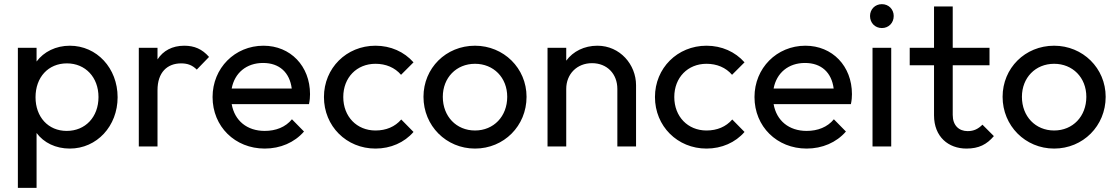

<svg xmlns="http://www.w3.org/2000/svg" viewBox="-20 -705 5376 924"><path d="M316 10C446 10 546 -98 546 -237C546 -377 446 -485 316 -485C249 -485 191 -456 156 -409V-475H66V199H156V-65C191 -18 248 10 316 10ZM151 -237C151 -333 212 -400 302 -400C391 -400 454 -333 454 -238C454 -142 391 -75 301 -75C212 -75 151 -142 151 -237Z M648 0H738V-271C738 -357 785 -400 852 -400C883 -400 906 -391 927 -370L986 -431C953 -469 915 -485 867 -485C809 -485 765 -461 738 -419V-475H648Z M1254 10C1329 10 1397 -19 1443 -72L1385 -131C1354 -93 1307 -75 1254 -75C1169 -75 1109 -124 1095 -204H1467C1471 -223 1472 -238 1472 -252C1472 -387 1378 -485 1248 -485C1110 -485 1003 -377 1003 -238C1003 -96 1111 10 1254 10ZM1095 -279C1109 -354 1166 -402 1246 -402C1325 -402 1374 -356 1384 -279Z M1787 10C1860 10 1926 -19 1970 -70L1911 -130C1881 -95 1838 -77 1787 -77C1697 -77 1632 -144 1632 -238C1632 -332 1697 -398 1787 -398C1837 -398 1880 -380 1910 -345L1970 -405C1925 -456 1860 -485 1787 -485C1647 -485 1539 -377 1539 -238C1539 -98 1647 10 1787 10Z M2266 10C2405 10 2514 -99 2514 -239C2514 -377 2404 -485 2266 -485C2126 -485 2018 -377 2018 -239C2018 -100 2127 10 2266 10ZM2111 -239C2111 -331 2176 -398 2266 -398C2355 -398 2421 -332 2421 -239C2421 -145 2356 -77 2266 -77C2176 -77 2111 -145 2111 -239Z M2951 -277V0H3041V-295C3041 -394 2964 -485 2855 -485C2792 -485 2738 -458 2705 -413V-475H2615V0H2705V-277C2705 -349 2757 -401 2829 -401C2901 -401 2951 -350 2951 -277Z M3380 10C3453 10 3519 -19 3563 -70L3504 -130C3474 -95 3431 -77 3380 -77C3290 -77 3225 -144 3225 -238C3225 -332 3290 -398 3380 -398C3430 -398 3473 -380 3503 -345L3563 -405C3518 -456 3453 -485 3380 -485C3240 -485 3132 -377 3132 -238C3132 -98 3240 10 3380 10Z M3862 10C3937 10 4005 -19 4051 -72L3993 -131C3962 -93 3915 -75 3862 -75C3777 -75 3717 -124 3703 -204H4075C4079 -223 4080 -238 4080 -252C4080 -387 3986 -485 3856 -485C3718 -485 3611 -377 3611 -238C3611 -96 3719 10 3862 10ZM3703 -279C3717 -354 3774 -402 3854 -402C3933 -402 3982 -356 3992 -279Z M4179 0H4269V-475H4179ZM4167 -628C4167 -595 4191 -570 4224 -570C4257 -570 4281 -595 4281 -628C4281 -660 4257 -685 4224 -685C4191 -685 4167 -660 4167 -628Z M4631 10C4691 10 4729 -10 4763 -50L4708 -105C4688 -85 4667 -74 4637 -74C4595 -74 4565 -101 4565 -152V-391H4742V-475H4565V-674H4475V-475H4358V-391H4475V-150C4475 -46 4545 10 4631 10Z M5053 10C5192 10 5301 -99 5301 -239C5301 -377 5191 -485 5053 -485C4913 -485 4805 -377 4805 -239C4805 -100 4914 10 5053 10ZM4898 -239C4898 -331 4963 -398 5053 -398C5142 -398 5208 -332 5208 -239C5208 -145 5143 -77 5053 -77C4963 -77 4898 -145 4898 -239Z"/></svg>

Font: MV Cash
Style: Regular
Weight: 400
Designer: Rodrigo Fuenzalida
Foundry: fragTYPE
Version: Version 1.100;Glyphs 3.1.2 (3151)